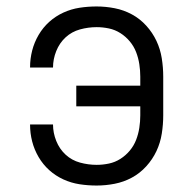

<svg xmlns="http://www.w3.org/2000/svg" viewBox="-20 -562 590 594"><path d="M279 12Q252 12 226 8Q200 4 176 -7Q152 -18 132.5 -35.5Q113 -53 99.5 -76Q86 -99 79.5 -124.5Q73 -150 73 -176V-177H144Q144 -151 154 -126Q164 -101 183 -83.5Q202 -66 227.5 -59Q253 -52 279 -52Q298 -52 317 -56Q336 -60 352.5 -70.5Q369 -81 381.5 -96Q394 -111 401 -129Q408 -147 411 -166.5Q414 -186 414 -205V-233H216V-297H414V-325Q414 -344 411 -363.5Q408 -383 401 -401Q394 -419 381.5 -434Q369 -449 352.5 -459.5Q336 -470 317 -474Q298 -478 279 -478Q253 -478 227.5 -471Q202 -464 183 -446.5Q164 -429 154 -404Q144 -379 144 -353H73V-354Q73 -380 79.5 -405.5Q86 -431 99.5 -454Q113 -477 132.5 -494.5Q152 -512 176 -523Q200 -534 226 -538Q252 -542 279 -542Q307 -542 335 -536.5Q363 -531 388 -517.5Q413 -504 432.5 -482.5Q452 -461 464 -435.5Q476 -410 480.5 -381.5Q485 -353 485 -325V-205Q485 -177 480.5 -148.5Q476 -120 464 -94.5Q452 -69 432.5 -47.5Q413 -26 388 -12.5Q363 1 335 6.5Q307 12 279 12Z"/></svg>

Font: Lode Term
Style: Regular
Weight: 400
Monospace: yes
Designer: Belleve Invis
Foundry: Belleve Invis
Version: Version 29.2.0